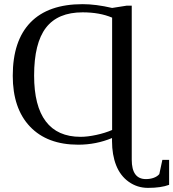

<svg xmlns="http://www.w3.org/2000/svg" viewBox="-20 -682 829 918"><path d="M375 -623Q256.3 -623 199.7 -549.3Q143.1 -475.6 143.1 -320.8Q143.1 -175.3 199 -101.6Q254.9 -27.8 365.2 -27.8Q398.4 -27.8 440.4 -36.9Q482.4 -45.9 516.1 -60.5V-597.7Q456.5 -623 375 -623ZM515.6 -22Q439 9.8 354 9.8Q205.6 9.8 123.3 -76.9Q41 -163.6 41 -319.8Q41 -487.3 125.7 -574.7Q210.4 -662.1 375 -662.1Q438.5 -662.1 516.1 -644L585 -654.8H609.9V81.5Q609.9 174.3 677.7 174.3Q698.2 174.3 715.3 168Q732.4 161.6 741.7 150.4L756.3 82.5H788.6V201.7Q750 216.3 687.5 216.3Q636.7 216.3 595.9 187.5Q555.2 158.7 535.4 108.4Q515.6 58.1 515.6 -7.3Z"/></svg>

Font: Times New Roman
Style: Regular
Weight: 400
Designer: Steve Matteson
Foundry: Ascender Corporation
Version: Version 2.00.3